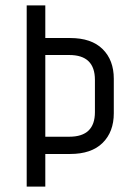

<svg xmlns="http://www.w3.org/2000/svg" viewBox="-20 -692 469 712"><path d="M148 -551H240Q319 -551 360.5 -510Q402 -469 402 -400V-272Q402 -203 360.5 -162Q319 -121 240 -121H148V0H79V-672H148ZM332 -276V-396Q332 -488 237 -488H148V-185H237Q332 -185 332 -276Z"/></svg>

Font: Khand
Style: Regular
Weight: 400
Designer: Devanagari: Sanchit Sawaria, Jyotish Sonowal; Latin: Satya Rajpurohit
Foundry: Indian Type Foundry
Version: Version 1.101;PS 1.0;hotconv 1.0.78;makeotf.lib2.5.61930; tt